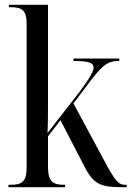

<svg xmlns="http://www.w3.org/2000/svg" viewBox="-20 -780 548 800"><path d="M15 0H251V-10H248C202 -10 180 -22 180 -84V-212L232 -279L330 -90C369 -11 400 0 491 0H508V-10H503C479 -10 466 -18 431 -80L286 -349L367 -456C415 -517 436 -526 477 -526V-536H286V-526C347 -526 370 -519 370 -499C370 -484 357 -459 315 -402L178 -226C180 -265 180 -315 180 -352V-760H17V-750H22C72 -750 91 -739 91 -678V-83C91 -22 72 -10 22 -10H15Z"/></svg>

Font: Noto Serif Display Condensed
Style: Regular
Weight: 400
Width: 3
Designer: Monotype Design Team
Foundry: Monotype Imaging Inc.
Version: Version 2.009